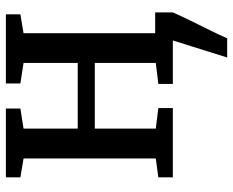

<svg xmlns="http://www.w3.org/2000/svg" viewBox="-88 -504 773 636"><g transform="rotate(-90 298.0 -186.5)"><path d="M425 180 481.5 0 460 -58.5H574.5V0Q561.5 29.5 546 60.8Q530.5 92 515.5 122.5Q500.5 153 488.5 180ZM28 0V-48L90.5 -56.5V-494.5L28 -505V-553H256V-505L189.5 -494.5V-315H407V-494.5L339 -505V-553H568V-505L505.5 -494.5V-56.5L568.5 -48V0H337.5V-48L407 -56.5V-258.5H189.5V-56.5L257.5 -48V0Z"/></g></svg>

Font: Merriweather 24pt SemiCondensed
Style: Regular
Weight: 400
Width: 4
Designer: Eben Sorkin
Foundry: Eben Sorkin
Version: Version 2.100